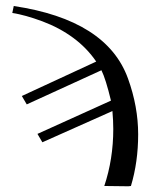

<svg xmlns="http://www.w3.org/2000/svg" viewBox="-20 -449 509 648"><path d="M421.9 178.7 413.1 179.7Q334 178.7 332 178.7Q362.3 87.9 362.3 -13.7Q362.3 -42 359.4 -74.2L123 31.2L106.4 2.9L354.5 -109.4Q336.9 -182.6 322.3 -211.9L70.3 -96.7L53.7 -125L304.7 -241.2Q273.4 -287.1 227.1 -321.3Q180.7 -355.5 123 -377Q65.4 -398.4 21.5 -405.3L26.4 -428.7Q340.8 -381.8 412.1 -183.6Q446.3 -88.9 446.3 4.4Q446.3 97.7 421.9 178.7Z"/></svg>

Font: CrimsonText-Roman
Style: Roman
Weight: 400
Version: Version 0.13